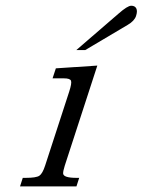

<svg xmlns="http://www.w3.org/2000/svg" viewBox="-20 -663 507 683"><path d="M434.6 -574.7 283.2 -484.9H251.5L401.4 -614.3Q433.6 -642.6 446.8 -642.6Q460 -642.6 464.8 -633.1Q469.7 -623.5 463.9 -606Q458 -588.4 434.6 -574.7ZM252 0H51.3L61 -30.3H71.3Q108.4 -30.3 119.9 -37.8Q131.3 -45.4 140.6 -74.2L226.1 -336.9Q235.8 -366.7 232.7 -375.5Q229.5 -384.3 207.5 -384.3H167L178.7 -419.9L326.2 -429.7L210.4 -73.7Q204.1 -53.7 204.6 -45.4Q206.1 -30.3 252.4 -30.3H261.7Z"/></svg>

Font: RIT Rachana
Style: Italic
Weight: 400
Designer: Hussain KH
Version: 1.5.2